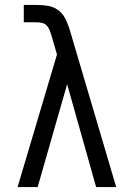

<svg xmlns="http://www.w3.org/2000/svg" viewBox="-20 -755 540 775"><path d="M51 0 210 -535 187 -614Q184 -624 180 -634Q176 -644 168.5 -652Q161 -660 150 -662.5Q139 -665 129 -665H76V-735H129Q151 -735 173 -731.5Q195 -728 213 -715.5Q231 -703 241.5 -683.5Q252 -664 259 -643Q260 -640 260.5 -638Q261 -636 262 -633L449 0H368L251 -415L132 0Z"/></svg>

Font: Iosevka SS04
Style: Regular
Weight: 400
Monospace: yes
Designer: Belleve Invis
Foundry: Belleve Invis
Version: Version 19.0.0; ttfautohint (v1.8.4)